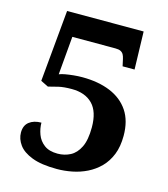

<svg xmlns="http://www.w3.org/2000/svg" viewBox="-109 -799 782 895"><g transform="rotate(15 282.5 -352.0)"><path d="M248.1 10Q172.9 10 127.8 -7.5Q82.8 -24.9 62.8 -52.8Q42.8 -80.6 42.8 -111.3Q42.8 -145.7 65 -162.9Q87.2 -180.2 123.2 -180.2Q123.2 -152.2 133.5 -124.2Q143.8 -96.3 167.9 -78.2Q192 -60 232.6 -60Q266.1 -60 293.9 -74.6Q321.8 -89.1 338.8 -123.8Q355.9 -158.5 355.9 -219.7Q355.9 -295.3 320.2 -331.7Q284.5 -368.2 219.6 -368.2Q181.5 -368.2 156.6 -362.4Q131.8 -356.5 108.7 -350.3L72 -368.3L104 -714H473.4L478.4 -531.7H420.7L413.2 -565.7Q410.6 -578 405.9 -586.4Q401.1 -594.8 392.1 -599.3Q383.1 -603.8 366.8 -603.8H158.8L142.7 -418.8Q153.3 -423.4 171.4 -426.6Q189.4 -429.8 210.9 -432Q232.5 -434.2 252.8 -434.2Q330.5 -434.2 388.1 -410.4Q445.7 -386.6 477.5 -339.3Q509.2 -291.9 509.2 -219.7Q509.2 -167.7 493.8 -129.2Q478.3 -90.8 452 -64.2Q425.6 -37.7 392 -21.1Q358.5 -4.6 321.3 2.7Q284.2 10 248.1 10Z"/></g></svg>

Font: Noto Serif Lao
Style: Regular
Weight: 400
Designer: Monotype Design Team
Foundry: Monotype Imaging Inc.
Version: Version 2.003